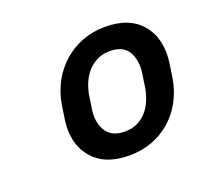

<svg xmlns="http://www.w3.org/2000/svg" viewBox="-77 -815 616 570"><g transform="rotate(-20 230.5 -530.0)"><path d="M99.4 -509.9 105.1 -547.9Q111.5 -585.9 128.7 -617.7Q146 -649.5 172.1 -672.6Q198.2 -695.7 231.7 -708.6Q265.3 -721.6 304.3 -721.6Q383.9 -721.6 421.9 -672.9Q459.5 -624.6 446.7 -547.9L441.1 -509.9Q434.7 -471.6 417.6 -440Q400.6 -408.4 374.8 -385.7Q349.1 -362.9 315.7 -350.3Q282.3 -337.7 242.9 -337.7Q163.4 -337.7 125 -386Q86.6 -434.3 99.4 -509.9ZM195 -437.9Q212 -409.1 254.6 -409.1Q277 -409.1 294 -417.3Q311.1 -425.4 323.3 -439.3Q335.6 -453.1 343.4 -471.4Q351.2 -489.7 354.8 -509.9L360.4 -547.9Q367.9 -590.6 351.9 -620Q335.9 -649.1 293 -649.1Q271.3 -649.1 253.9 -640.8Q236.5 -632.5 223.7 -618.6Q210.9 -604.8 202.8 -586.5Q194.6 -568.2 191.1 -547.9L185.4 -509.9Q181.5 -487.6 184.1 -469.8Q186.8 -452.1 195 -437.9Z"/></g></svg>

Font: Inter P Medium
Style: Italic
Weight: 500
Italic angle: 9.39999°
Designer: Rasmus Andersson
Foundry: rsms
Version: Version 3.018;git-588b23468